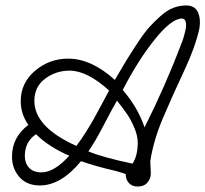

<svg xmlns="http://www.w3.org/2000/svg" viewBox="-20 -663 753 704"><path d="M430 -333Q485 -270 510 -196Q586 -347 645 -503Q648 -509 652 -522Q656 -535 660 -552.5Q664 -570 661 -582.5Q658 -595 647 -595Q609 -595 547.5 -518.5Q486 -442 430 -333ZM277 -72Q204 17 126 17Q78 17 51 -14Q24 -45 24 -89Q24 -160 84 -205Q56 -245 56 -292Q56 -359 108.5 -403.5Q161 -448 230 -448Q315 -448 401 -370Q429 -418 444 -442.5Q459 -467 484 -505Q509 -543 527 -563Q545 -583 568.5 -604Q592 -625 615 -634Q638 -643 662 -643Q695 -643 706 -617.5Q717 -592 711 -558Q696 -490 655.5 -404Q615 -318 578.5 -232.5Q542 -147 531 -71Q531 -64 532 -49.5Q533 -35 533 -27Q533 -8 520.5 6.5Q508 21 485 21Q465 21 453 8.5Q441 -4 441 -24Q441 -26 405 -36Q331 -53 277 -72ZM112 -171Q71 -143 71 -91Q71 -65 86.5 -48Q102 -31 132 -31Q179 -31 234 -92Q158 -125 112 -171ZM304 -108Q356 -86 466 -63Q485 -92 485 -140Q485 -165 473 -193.5Q461 -222 448 -241.5Q435 -261 409 -294Q395 -271 361 -205.5Q327 -140 304 -108ZM260 -128Q277 -150 294.5 -178Q312 -206 323 -225.5Q334 -245 353 -280.5Q372 -316 380 -331Q300 -404 235 -404Q185 -404 145.5 -374.5Q106 -345 106 -293Q106 -197 260 -128Z"/></svg>

Font: Bonbon
Style: Regular
Weight: 400
Designer: Ksenia Erulevich
Foundry: Cyreal (www.cyreal.org)
Version: Version 1.001